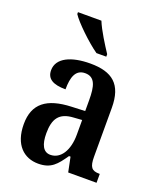

<svg xmlns="http://www.w3.org/2000/svg" viewBox="-143 -855 796 955"><g transform="rotate(20 255.0 -378.0)"><path d="M259 -606H311V-619C286 -657 245 -721 227 -766H103V-756C125 -721 207 -642 259 -606ZM174 10C242 10 268 -23 306 -78H314L330 0H480V-47H477C437 -47 424 -63 424 -118V-376C424 -501 365 -547 249 -547C150 -547 76 -515 76 -449C76 -404 109 -384 176 -384C176 -449 191 -493 241 -493C294 -493 305 -447 305 -373V-316L234 -313C104 -308 40 -259 40 -151C40 -41 99 10 174 10ZM216 -52C178 -52 161 -87 161 -146C161 -222 186 -262 263 -266L306 -269V-191C306 -109 271 -52 216 -52Z"/></g></svg>

Font: Noto Serif Condensed Semi
Style: Regular
Weight: 600
Width: 3
Designer: Monotype Design Team
Foundry: Monotype Imaging Inc.
Version: Version 1.002